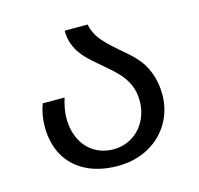

<svg xmlns="http://www.w3.org/2000/svg" viewBox="-87 -643 774 747"><g transform="rotate(-15 300.0 -269.0)"><path d="M63.5 -209Q63.5 -256.5 79.5 -299H167.5Q153.5 -254 153.5 -219.5Q153.5 -171 171.8 -133.8Q190 -96.5 223.5 -75.8Q257 -55 300 -55Q341.5 -55 375 -75.5Q408.5 -96 427.5 -131.8Q446.5 -167.5 446.5 -212Q446.5 -248.5 433.2 -277.2Q420 -306 398 -329.2Q376 -352.5 339.5 -382.5Q304.5 -411.5 283 -434Q261.5 -456.5 248.2 -485.2Q235 -514 235 -550H327.5Q333.5 -518.5 352.8 -492.2Q372 -466 419 -425.5Q438 -409.5 454.2 -395Q470.5 -380.5 481 -368.5Q508.5 -339 523.2 -298.8Q538 -258.5 538 -213Q538 -149 507.2 -97.5Q476.5 -46 422.2 -17Q368 12 300 12Q227.5 12 174 -14.8Q120.5 -41.5 92 -91.2Q63.5 -141 63.5 -209Z"/></g></svg>

Font: JuliaMono
Style: Regular
Weight: 400
Monospace: yes
Designer: cormullion
Foundry: corm
Version: Version 0.055; ttfautohint (v1.8.4)